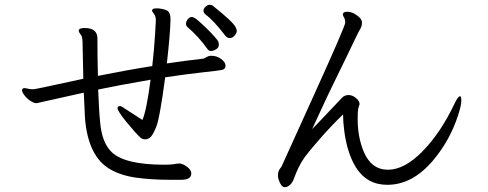

<svg xmlns="http://www.w3.org/2000/svg" viewBox="-20 -779 2040 802"><path d="M846 -575Q809 -627 762 -667Q757 -671 757 -680.5Q757 -690 764.5 -699Q772 -708 781 -708Q790 -708 806.5 -694Q823 -680 842 -661.5Q861 -643 875 -627Q889 -611 891.5 -606.5Q894 -602 894 -591Q894 -580 882.5 -573Q871 -566 861.5 -566Q852 -566 846 -575ZM471 -327Q471 -336 482 -336Q487 -336 505 -323L575 -278Q592 -317 609 -446Q470 -422 390 -405Q392 -367 393.5 -334Q395 -301 398 -271Q405 -184 446 -144Q501 -91 666 -91Q697 -91 708 -93.5Q719 -96 728.5 -96Q738 -96 750 -90Q779 -73 779 -54Q779 -28 737 -28H691Q611 -28 548 -37Q485 -46 440 -72Q348 -125 335 -285Q334 -300 333 -328.5Q332 -357 330 -392L133 -348Q121 -348 106.5 -358Q92 -368 82 -381Q72 -394 72 -402.5Q72 -411 84 -411Q85 -411 105 -407L119 -406Q121 -406 125.5 -407Q130 -408 149 -411.5Q168 -415 210 -424.5Q252 -434 328 -450Q325 -564 325 -593Q325 -622 320 -630Q315 -638 312 -642Q309 -646 309 -650V-652Q310 -662 334 -662Q387 -662 387 -618V-597Q387 -544 389 -462Q508 -486 616 -503Q624 -571 628 -640L631 -694Q631 -711 623 -721Q615 -731 615 -736Q617 -744 632 -744H642Q677 -740 684.5 -729.5Q692 -719 692 -702V-689Q690 -629 677 -514Q749 -525 829 -534Q834 -535 843 -540.5Q852 -546 861 -546H863Q886 -546 904 -532.5Q922 -519 922 -505V-503Q921 -490 907.5 -487Q894 -484 828.5 -477Q763 -470 670 -456Q647 -283 632 -247.5Q617 -212 607 -204.5Q597 -197 586.5 -197Q576 -197 568 -203Q547 -222 509 -268.5Q471 -315 471 -327ZM921 -630Q874 -692 837 -720Q830 -726 830 -734.5Q830 -743 838.5 -751Q847 -759 855.5 -759Q864 -759 869 -755Q952 -689 964 -666Q969 -657 969 -649Q969 -641 960 -630.5Q951 -620 940 -620Q929 -620 921 -630Z M1482 -344 1476 -324Q1474 -308 1474 -281Q1474 -207 1499 -146Q1531 -70 1600.5 -70Q1670 -70 1746 -148Q1822 -226 1879 -347Q1893 -377 1902 -377Q1907 -377 1907 -358Q1907 -339 1893 -296Q1859 -192 1789 -109Q1703 -7 1598 -7Q1512 -7 1466 -81Q1430 -140 1418 -232Q1413 -270 1413 -301Q1365 -255 1317 -200Q1269 -145 1253.5 -123.5Q1238 -102 1227 -79Q1216 -56 1209 -36Q1202 -16 1191 -6.5Q1180 3 1169 3Q1158 3 1149.5 -15Q1141 -33 1141 -45Q1141 -57 1144 -64.5Q1147 -72 1151 -76.5Q1155 -81 1157 -85.5Q1159 -90 1290.5 -380Q1422 -670 1422 -684Q1422 -698 1417 -706Q1412 -714 1412 -718Q1412 -730 1431 -730Q1450 -730 1471 -715Q1492 -700 1492 -685Q1492 -670 1485 -658.5Q1478 -647 1463 -615.5Q1448 -584 1425.5 -537.5Q1403 -491 1377 -438Q1351 -385 1327 -333Q1303 -281 1284 -240Q1307 -263 1353 -312Q1399 -361 1409.5 -371.5Q1420 -382 1436 -382Q1452 -382 1467 -369.5Q1482 -357 1482 -344Z"/></svg>

Font: LXGW WenKai Mono Lite
Style: Regular
Weight: 400
Monospace: yes
Designer: LXGW / Fontworks Inc.
Foundry: LXGW / Fontworks Inc.
Version: Version 1.520; June 14, 2025